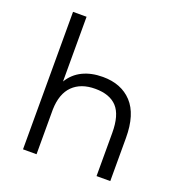

<svg xmlns="http://www.w3.org/2000/svg" viewBox="-127 -811 869 920"><g transform="rotate(20 307.5 -350.5)"><path d="M465 -220Q465 -311 428 -351Q391 -391 317 -391Q244 -391 202.5 -350Q161 -309 159 -228V0H90V-701H159V-371Q185 -414 229 -435.5Q273 -457 332 -457Q426 -457 480.5 -398.5Q535 -340 535 -220V0H465Z"/></g></svg>

Font: Retni Sans
Style: Regular
Weight: 400
Designer: Vitaly Kuzmin
Foundry: ParaType Ltd.
Version: Version 1.00;March 2, 2019;FontCreator 11.5.0.2425 64-bit; t